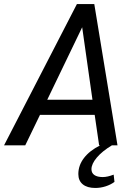

<svg xmlns="http://www.w3.org/2000/svg" viewBox="-47 -720 663 951"><path d="M516 145 520 181Q501 195 476 203Q451 211 425 211Q385 211 363 193Q341 175 341 142Q341 99 369 62.5Q397 26 449 0H444L422 -151H151L78 0H-27L334 -700H420L535 0H507Q459 29 432.5 60.5Q406 92 406 118Q406 137 420.5 147Q435 157 462 157Q485 157 516 145ZM411 -226 360 -585 187 -226Z"/></svg>

Font: Sarabun
Style: Italic
Weight: 400
Italic angle: -10°
Designer: Suppakit Chalermlarp | Katatrad Co.,Ltd.
Foundry: Cadson Demak Co.,Ltd.
Version: Version 1.000; ttfautohint (v1.6)